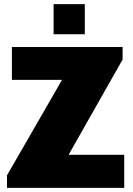

<svg xmlns="http://www.w3.org/2000/svg" viewBox="-20 -915 648 935"><path d="M577 -686V-625L314 -161H585V0H14V-61L282 -526H38V-686ZM393 -748H241V-895H393Z"/></svg>

Font: Chivo Black
Style: Regular
Weight: 900
Designer: Hector Gatti
Foundry: Omnibus-Type
Version: Version 1.007